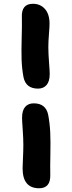

<svg xmlns="http://www.w3.org/2000/svg" viewBox="-20 -797 382 1020"><path d="M182.1 -326.2Q117.7 -326.2 105 -386.2Q96.2 -433.1 94.7 -481.4Q93.3 -529.8 95.2 -595.9Q97.2 -662.1 96.2 -705.1Q92.8 -776.9 154.8 -776.9Q194.3 -776.9 218.8 -749.3Q243.2 -721.7 243.2 -670.9Q243.2 -654.8 240 -615.2Q236.8 -575.7 236.8 -546.9Q236.8 -512.7 240.5 -465.6Q244.1 -418.5 244.1 -403.8Q244.1 -364.7 227.5 -345.5Q210.9 -326.2 182.1 -326.2ZM188 203.1Q100.1 203.1 100.1 97.2Q100.1 81.5 102.1 41.5Q104 1.5 104 -27.8Q104 -62 100.6 -108.6Q97.2 -155.3 97.2 -170.9Q97.2 -210 113.5 -229Q129.9 -248 159.2 -248Q223.1 -248 235.8 -188Q244.6 -141.6 246.8 -94.2Q249 -46.9 247.6 22Q246.1 90.8 247.1 131.8Q249 203.1 188 203.1Z"/></svg>

Font: Shantell Sans Bouncy
Style: Bold
Weight: 700
Designer: Stephen Nixon, Anya Danilova, Shantell Martin
Foundry: Arrow Type
Version: Version 1.006;[9816181b4]